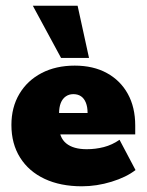

<svg xmlns="http://www.w3.org/2000/svg" viewBox="-20 -643 515 673"><path d="M267 10Q192 10 136.5 -16Q81 -42 50.5 -90.5Q20 -139 20 -205Q20 -267 48 -314Q76 -361 126 -387Q176 -413 242 -413Q307 -413 354.5 -387Q402 -361 428 -314Q454 -267 454 -203V-172H109V-247H287Q287 -268 281 -283Q275 -298 264 -305.5Q253 -313 237 -313Q222 -313 210.5 -305Q199 -297 193 -282Q187 -267 187 -244V-203Q187 -161 212 -140.5Q237 -120 284 -120Q315 -120 344 -127.5Q373 -135 399 -153L455 -47Q423 -22 371 -6Q319 10 267 10ZM194 -440 95 -623H252L292 -440Z"/></svg>

Font: Rokkitt Black
Style: Regular
Weight: 900
Designer: Vernon Adams
Foundry: Vernon Adams
Version: Version 3.103